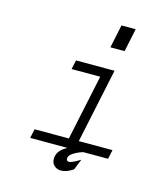

<svg xmlns="http://www.w3.org/2000/svg" viewBox="-112 -728 810 930"><g transform="rotate(15 293.0 -263.5)"><path d="M362.3 38.1 340.8 91.8Q308.6 114.3 279.3 114.3Q260.7 114.3 246.6 102.1Q232.4 89.8 232.4 68.4Q232.4 27.3 279.3 2V0H95.7L105.5 -45.9H277.3L346.7 -374H203.1L212.9 -419.9H406.2L327.1 -45.9H496.1L486.3 0H363.3Q342.8 4.9 318.4 19Q293.9 33.2 293.9 50.8Q293.9 63.5 307.6 63.5Q320.3 63.5 362.3 38.1ZM357.4 -524.4 381.8 -640.6H453.1L428.7 -524.4Z"/></g></svg>

Font: Thabit-Oblique
Style: Oblique
Weight: 500
Designer: Regenerated by Nadim Shaikli
Foundry: MAK Alagha
Version: 0.01